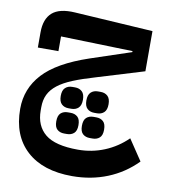

<svg xmlns="http://www.w3.org/2000/svg" viewBox="-87 -560 824 937"><g transform="rotate(10 325.0 -91.0)"><path d="M333 304Q188 304 107.5 230.5Q27 157 27 24Q27 -76 95 -150Q163 -224 317 -276L518 -343V-348L162 -358V-285H60V-360Q60 -427 96 -458.5Q132 -490 209 -485L597 -461V-262L364 -191Q299 -172 254 -153.5Q209 -135 181 -113Q153 -91 140 -64Q127 -37 127 -1V15Q127 91 176.5 131.5Q226 172 339 172Q408 172 470 146.5Q532 121 581 73L650 176Q588 239 507.5 271.5Q427 304 333 304ZM386 106Q365 106 351.5 94Q338 82 338 54Q338 25 351.5 13Q365 1 386 1H400Q421 1 434.5 13Q448 25 448 54Q448 82 434.5 94Q421 106 400 106ZM386 -19Q365 -19 351.5 -31.5Q338 -44 338 -72Q338 -100 351.5 -112.5Q365 -125 386 -125H400Q421 -125 434.5 -112.5Q448 -100 448 -72Q448 -44 434.5 -31.5Q421 -19 400 -19ZM259 106Q238 106 224.5 94Q211 82 211 54Q211 25 224.5 13Q238 1 259 1H273Q294 1 307.5 13Q321 25 321 54Q321 82 307.5 94Q294 106 273 106ZM259 -19Q238 -19 224.5 -31.5Q211 -44 211 -72Q211 -100 224.5 -112.5Q238 -125 259 -125H273Q294 -125 307.5 -112.5Q321 -100 321 -72Q321 -44 307.5 -31.5Q294 -19 273 -19Z"/></g></svg>

Font: IBM Plex Arabic SemiBold
Style: Regular
Weight: 600
Designer: Mike Abbink, Paul van der Laan, Pieter van Rosmalen, Wael Morcos, Khajak Apelian
Foundry: Bold Monday
Version: Version 1.0